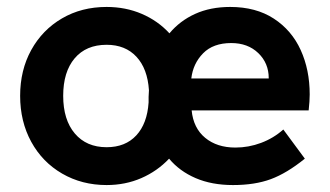

<svg xmlns="http://www.w3.org/2000/svg" viewBox="-20 -523 951 553"><path d="M467 -66Q433 -30 387 -10Q341 10 287 10Q216 10 159 -23Q102 -56 70 -114.5Q38 -173 38 -247Q38 -321 70 -379Q102 -437 158.5 -470Q215 -503 287 -503Q342 -503 388.5 -483Q435 -463 468 -427Q498 -463 542 -483Q586 -503 643 -503Q717 -503 768.5 -469.5Q820 -436 846 -379Q872 -322 872 -251Q872 -232 869 -205H532Q537 -154 571 -126Q605 -98 658 -98Q696 -98 732 -111.5Q768 -125 796 -150L858 -66Q806 -24 760 -7Q714 10 651 10Q590 10 543.5 -10Q497 -30 467 -66ZM408 -228V-244L409 -263Q405 -325 373 -359.5Q341 -394 287 -394Q228 -394 195 -355Q162 -316 162 -247Q162 -178 195.5 -138.5Q229 -99 287 -99Q341 -99 372.5 -133Q404 -167 408 -228ZM754 -297V-298Q754 -341 724 -370Q694 -399 646 -399Q594 -399 565 -369.5Q536 -340 531 -297Z"/></svg>

Font: Hanken Grotesk
Style: Bold
Weight: 700
Designer: Alfredo Marco Pradil
Foundry: Hanken Design Co.
Version: Version 3.014